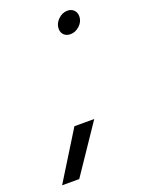

<svg xmlns="http://www.w3.org/2000/svg" viewBox="-155 -533 540 737"><g transform="rotate(-20 114.5 -164.5)"><path d="M161 -422Q161 -443 178 -459.5Q195 -476 216 -476Q232 -476 242 -466Q252 -456 252 -440Q252 -419 235 -403Q218 -387 197 -387Q181 -387 171 -396.5Q161 -406 161 -422ZM90 -50H171L38 147H-32Z"/></g></svg>

Font: Prompt Light
Style: Italic
Weight: 300
Italic angle: -12°
Designer: Katatrad Team
Foundry: CadsonDemak
Version: Version 1.000